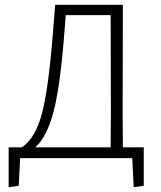

<svg xmlns="http://www.w3.org/2000/svg" viewBox="-20 -659 671 800"><path d="M16 121V-45H71Q128 -83 155.5 -188.5Q183 -294 202 -541L210 -639H492L491 -197L492 -45H579V115L537 121L531 0H64L58 115ZM249 -533Q232 -308 204.5 -199Q177 -90 127 -45H441L442 -194L441 -596H254Z"/></svg>

Font: Alegreya Sans Light
Style: Regular
Weight: 300
Designer: Juan Pablo del Peral
Foundry: Huerta Tipografica
Version: Version 2.007